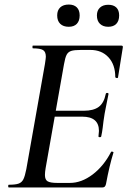

<svg xmlns="http://www.w3.org/2000/svg" viewBox="-20 -826 565 846"><path d="M19 -12Q48 -12 62 -17Q76 -22 83 -36Q90 -50 96 -81L178 -544Q182 -570 182 -576Q182 -598 169.5 -605.5Q157 -613 125 -613Q123 -613 123 -619Q123 -625 125 -625H515Q523 -625 521 -616L500 -485Q500 -482 496 -482Q493 -482 490.5 -483.5Q488 -485 488 -486Q488 -541 458 -573.5Q428 -606 378 -606H337Q307 -606 293.5 -601.5Q280 -597 273.5 -584.5Q267 -572 262 -543L181 -85Q178 -67 178 -55Q178 -34 190 -27Q202 -20 233 -20H288Q339 -20 388 -57Q437 -94 469 -156Q469 -158 473 -158Q476 -158 478.5 -156.5Q481 -155 480 -154Q462 -96 447 -15Q445 -7 441.5 -3.5Q438 0 431 0H19Q16 0 16 -6Q16 -12 19 -12ZM414 -226Q416 -242 416 -249Q416 -312 342 -312H183L186 -338H349Q392 -338 415 -355Q438 -372 446 -412Q447 -417 453 -416.5Q459 -416 458 -411Q449 -365 446 -351Q445 -344 441 -325L436 -292Q435 -283 432.5 -263Q430 -243 426 -225Q425 -221 419 -221.5Q413 -222 414 -226ZM232 -758Q232 -781 245.5 -793.5Q259 -806 283 -806Q306 -806 318.5 -793.5Q331 -781 331 -758Q331 -734 318.5 -721Q306 -708 283 -708Q259 -708 245.5 -721Q232 -734 232 -758ZM407 -758Q407 -780 420.5 -792.5Q434 -805 457 -805Q480 -805 492.5 -793Q505 -781 505 -758Q505 -734 492.5 -721Q480 -708 457 -708Q434 -708 420.5 -721Q407 -734 407 -758Z"/></svg>

Font: Cormorant Infant SemiBold
Style: Italic
Weight: 600
Italic angle: -10°
Designer: Christian Thalmann (Catharsis Fonts)
Foundry: Catharsis Fonts
Version: Version 4.000